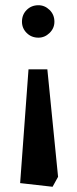

<svg xmlns="http://www.w3.org/2000/svg" viewBox="-20 -512 296 734"><path d="M181 202 57 188 89 -247H161L202 164ZM127 -368Q100 -368 82 -386Q64 -404 64 -429Q64 -456 82 -474Q100 -492 127 -492Q151 -492 169.5 -474Q188 -456 188 -429Q188 -404 169.5 -386Q151 -368 127 -368Z"/></svg>

Font: Kreon Light Medium
Style: Regular
Weight: 500
Version: Version 2.002